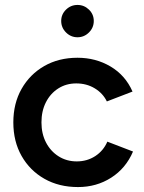

<svg xmlns="http://www.w3.org/2000/svg" viewBox="-20 -746 584 778"><path d="M296 12Q219 12 160 -21.5Q101 -55 67.5 -114Q34 -173 34 -250Q34 -327 67.5 -386Q101 -445 159.5 -478.5Q218 -512 294 -512Q368 -512 428 -476.5Q488 -441 517 -375L413 -335Q397 -368 364 -388Q331 -408 289 -408Q248 -408 216 -387.5Q184 -367 166 -331.5Q148 -296 148 -250Q148 -204 166.5 -168.5Q185 -133 217.5 -112.5Q250 -92 291 -92Q333 -92 366 -113.5Q399 -135 415 -172L519 -132Q490 -64 430.5 -26Q371 12 296 12ZM294 -595Q267 -595 247.5 -614.5Q228 -634 228 -661Q228 -688 247.5 -707Q267 -726 294 -726Q321 -726 340.5 -707Q360 -688 360 -661Q360 -634 340.5 -614.5Q321 -595 294 -595Z"/></svg>

Font: Figtree Light SemiBold
Style: Regular
Weight: 600
Version: Version 2.002